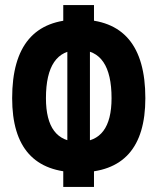

<svg xmlns="http://www.w3.org/2000/svg" viewBox="-20 -733 626 763"><path d="M293 -47.9Q28.3 -47.9 28.3 -342.8Q28.3 -655.3 293 -655.3Q557.6 -655.3 557.6 -342.8Q557.6 -47.9 293 -47.9ZM231.4 9.8V-101.6L247.6 -132.3V-580.6L231.4 -609.4V-712.9H353.5V-609.4L337.4 -580.6V-132.3L353.5 -101.6V9.8ZM293 -169.4Q423.3 -169.4 423.3 -342.8Q423.3 -534.2 293 -534.2Q162.6 -534.2 162.6 -342.8Q162.6 -169.4 293 -169.4Z"/></svg>

Font: Cascadia Mono
Style: Regular
Weight: 400
Monospace: yes
Designer: Aaron Bell
Foundry: Saja Typeworks
Version: Version 2404.023